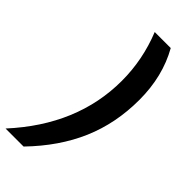

<svg xmlns="http://www.w3.org/2000/svg" viewBox="-348 -760 964 964"><g transform="rotate(45 133.5 -278.0)"><path d="M301.8 -418.9C301.8 -529.6 277.5 -627.9 229 -713.9H115.2C153 -620.4 171.9 -523.8 171.9 -423.8C171.9 -213.2 90.7 -19.2 -71.8 158.2H56.2C139.2 72.6 200.8 -17.2 241.2 -111.1C281.6 -205 301.8 -307.6 301.8 -418.9Z"/></g></svg>

Font: OpenSans
Style: Bold Italic
Weight: 700
Italic angle: -12°
Foundry: Ascender Corporation
Version: Version 1.10; ttfautohint (v1.2) -l 8 -r 50 -G 200 -x 14 -D 